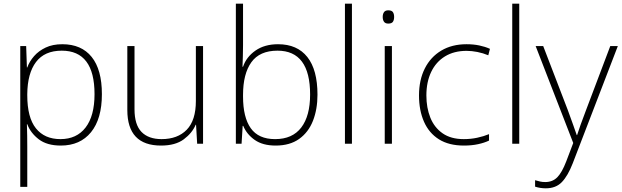

<svg xmlns="http://www.w3.org/2000/svg" viewBox="-20 -780 3373 1042"><path d="M318 -540Q422 -540 477.5 -471Q533 -402 533 -269Q533 -135 474 -62.5Q415 10 310 10Q235 10 190.5 -24Q146 -58 128 -106H126Q127 -76 127.5 -44.5Q128 -13 128 16V234H90V-530H122L126 -414H128Q140 -447 165 -475.5Q190 -504 228 -522Q266 -540 318 -540ZM315 -505Q222 -505 175.5 -443.5Q129 -382 128 -269V-263Q128 -142 175 -83.5Q222 -25 308 -25Q396 -25 444.5 -88Q493 -151 493 -269Q493 -505 315 -505Z M1082 -530V0H1050L1044 -103H1042Q1023 -58 977.5 -24Q932 10 854 10Q671 10 671 -183V-530H710V-187Q710 -103 748 -64Q786 -25 857 -25Q944 -25 993.5 -76Q1043 -127 1043 -232V-530Z M1299 -535Q1299 -509 1298 -475Q1297 -441 1296 -418H1299Q1317 -471 1366.5 -505.5Q1416 -540 1489 -540Q1593 -540 1648 -470.5Q1703 -401 1703 -266Q1703 -187 1678.5 -124.5Q1654 -62 1603.5 -26Q1553 10 1476 10Q1406 10 1362.5 -20.5Q1319 -51 1300 -97H1297L1291 0H1260V-760H1299ZM1486 -505Q1389 -505 1344 -442Q1299 -379 1299 -265V-256Q1299 -143 1341 -84Q1383 -25 1473 -25Q1567 -25 1615 -88Q1663 -151 1663 -267Q1663 -505 1486 -505Z M1890 0H1852V-760H1890Z M2087 -724Q2106 -724 2112.5 -714Q2119 -704 2119 -688Q2119 -672 2112.5 -662Q2106 -652 2087 -652Q2071 -652 2064 -662Q2057 -672 2057 -688Q2057 -704 2064 -714Q2071 -724 2087 -724ZM2107 -530V0H2068V-530Z M2498 10Q2416 10 2362 -24Q2308 -58 2281 -119.5Q2254 -181 2254 -262Q2254 -346 2285.5 -408.5Q2317 -471 2375 -505.5Q2433 -540 2512 -540Q2549 -540 2580.5 -533.5Q2612 -527 2639 -515L2630 -480Q2601 -492 2570.5 -498Q2540 -504 2512 -504Q2444 -504 2395 -474Q2346 -444 2320 -389.5Q2294 -335 2294 -262Q2294 -195 2315.5 -141.5Q2337 -88 2382 -56.5Q2427 -25 2497 -25Q2535 -25 2570 -32.5Q2605 -40 2634 -52V-17Q2609 -5 2574.5 2.5Q2540 10 2498 10Z M2798 0H2760V-760H2798Z M2887 -530H2928L3061 -184Q3078 -138 3090 -104Q3102 -70 3110 -47H3112Q3119 -69 3131 -103Q3143 -137 3160 -181L3292 -530H3333L3088 107Q3062 174 3029.5 208Q2997 242 2942 242Q2912 242 2884 233V198Q2898 202 2910.5 205Q2923 208 2939 208Q2979 208 3004.5 182Q3030 156 3053 96L3091 -4Z"/></svg>

Font: Noto Sans Arabic UI XLt
Style: Regular
Weight: 200
Designer: Monotype Design Team, Nadine Chahine and Nizar Qandah
Foundry: Monotype Imaging Inc.
Version: Version 2.010; ttfautohint (v1.8.4.7-5d5b)